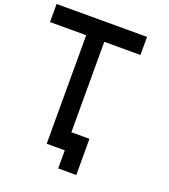

<svg xmlns="http://www.w3.org/2000/svg" viewBox="-174 -999 1098 1247"><g transform="rotate(20 375.0 -375.0)"><path d="M625 -875V-750H375V-125H500V125H375V0H250V-750H0V-875Z"/></g></svg>

Font: CraftyPE
Style: Regular
Weight: 400
Designer: Erek Butcher
Foundry: Haunted Coop
Version: Version 0.018;April 4, 2024;FontCreator 15.0.0.2962 64-bit